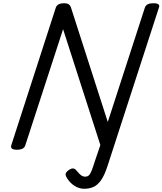

<svg xmlns="http://www.w3.org/2000/svg" viewBox="-20 -914 1007 1190"><path d="M648 110Q628 173 605.5 204Q583 235 557.5 245.5Q532 256 501 256Q472 256 444.5 239.5Q417 223 397 193Q387 178 386.5 166.5Q386 155 405 141Q420 130 432 130Q444 130 453 142Q465 156 474 165Q483 174 491.5 177.5Q500 181 508 181Q522 181 531 172.5Q540 164 548 143.5Q556 123 567 88L602 -15L371 -733L137 -14Q133 0 120 7Q107 14 85 14Q41 14 50 -14L326 -867Q331 -881 344 -887.5Q357 -894 378 -894Q396 -894 405.5 -887.5Q415 -881 420 -867L648 -158L878 -867Q883 -881 896 -887.5Q909 -894 930 -894Q976 -894 965 -867Z"/></svg>

Font: Playwrite HR
Style: Regular
Weight: 400
Designer: Veronika Burian, José Scaglione
Foundry: TypeTogether
Version: Version 1.002